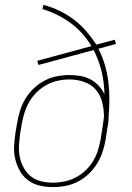

<svg xmlns="http://www.w3.org/2000/svg" viewBox="-20 -755 540 783"><path d="M196 8Q169 8 142.5 2Q116 -4 95.5 -19Q75 -34 62 -56.5Q49 -79 42.5 -105Q36 -131 37.5 -158.5Q39 -186 43 -213L50 -254Q54 -279 62 -304.5Q70 -330 84 -353Q98 -376 118 -395Q138 -414 162 -426.5Q186 -439 212 -444Q238 -449 264 -449Q287 -449 309 -445Q331 -441 349.5 -431Q368 -421 382.5 -405.5Q397 -390 406 -370Q405 -419 394 -464.5Q383 -510 362 -551L137 -490L132 -507L353 -567Q336 -595 315 -618.5Q294 -642 268 -661Q242 -680 213 -694.5Q184 -709 153 -718L157 -735Q192 -726 223.5 -710.5Q255 -695 282 -674.5Q309 -654 331.5 -628Q354 -602 373 -573L448 -593L453 -576L381 -556Q397 -526 407 -492.5Q417 -459 421.5 -424Q426 -389 426 -353Q426 -317 423 -280Q423 -267 421.5 -254Q420 -241 417 -228L411 -187Q407 -162 398.5 -136.5Q390 -111 376 -88Q362 -65 342 -46Q322 -27 298 -14.5Q274 -2 248 3Q222 8 196 8ZM197 -10Q220 -10 243.5 -15Q267 -20 289 -31.5Q311 -43 329.5 -60.5Q348 -78 360.5 -99.5Q373 -121 380 -144Q387 -167 391 -190L394 -210Q397 -227 399.5 -244.5Q402 -262 404 -279Q404 -310 396.5 -339Q389 -368 370.5 -389.5Q352 -411 323 -421Q294 -431 263 -431Q240 -431 216.5 -426Q193 -421 171.5 -409.5Q150 -398 131.5 -380.5Q113 -363 100.5 -341.5Q88 -320 80.5 -297Q73 -274 69 -251L62 -210Q59 -186 57.5 -161Q56 -136 61 -113Q66 -90 77.5 -69.5Q89 -49 107 -35Q125 -21 148.5 -15.5Q172 -10 197 -10Z"/></svg>

Font: Iosevka Curly Thin
Style: Italic
Weight: 100
Italic angle: -9°
Monospace: yes
Designer: Belleve Invis
Foundry: Belleve Invis
Version: Version 22.1.2; ttfautohint (v1.8.4)